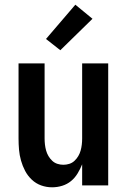

<svg xmlns="http://www.w3.org/2000/svg" viewBox="-20 -790 540 818"><path d="M202 8Q178 8 155.5 0Q133 -8 115.5 -24.5Q98 -41 87 -62Q76 -83 69.5 -106Q63 -129 61 -152.5Q59 -176 59 -200V-520H170V-200Q170 -187 171.5 -174Q173 -161 176.5 -148.5Q180 -136 186.5 -125Q193 -114 202.5 -105Q212 -96 224.5 -92Q237 -88 250 -88Q263 -88 275.5 -92Q288 -96 297.5 -105Q307 -114 313.5 -125Q320 -136 323.5 -148.5Q327 -161 328.5 -174Q330 -187 330 -200V-520H441V0H330V-90Q322 -70 310.5 -51Q299 -32 282.5 -18.5Q266 -5 245 1.5Q224 8 202 8ZM237 -576 176 -624 301 -770 374 -710Z"/></svg>

Font: Iosevka
Style: Bold
Weight: 700
Monospace: yes
Designer: Belleve Invis
Foundry: Belleve Invis
Version: Version 32.5.0; ttfautohint (v1.8.4)